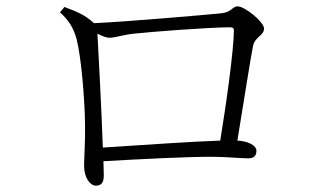

<svg xmlns="http://www.w3.org/2000/svg" viewBox="-20 -642 1040 605"><path d="M183 -620 169 -603C195 -580 211 -556 221 -520C236 -464 247 -329 248 -250C249 -206 245 -139 245 -120C245 -80 265 -57 282 -57C299 -57 307 -66 307 -89L306 -134C429 -141 567 -148 646 -148C690 -148 742 -143 762 -143C781 -143 788 -152 788 -167C788 -183 764 -197 728 -199C747 -313 769 -458 778 -500C784 -525 812 -531 812 -552C812 -573 751 -622 729 -622C712 -622 710 -603 676 -600C638 -596 373 -573 276 -569C248 -595 221 -606 183 -620ZM287 -536C300 -529 315 -523 325 -523C343 -523 370 -533 403 -536C458 -542 639 -556 706 -556C714 -556 717 -553 717 -546C717 -488 693 -314 674 -199C582 -196 415 -184 304 -177C300 -297 290 -481 287 -536Z"/></svg>

Font: Noto Serif CJK TC Light
Style: Regular
Weight: 300
Designer: Ryoko NISHIZUKA 西塚涼子 (kana & ideographs); Frank Grießhammer (Latin, Greek & Cyrillic); Wenlong ZHANG 张文龙 (bopomofo); San
Foundry: Adobe
Version: Version 2.001;hotconv 1.1.0;makeotfexe 2.6.0